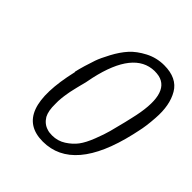

<svg xmlns="http://www.w3.org/2000/svg" viewBox="-190 -805 951 951"><g transform="rotate(45 286.0 -329.5)"><path d="M128 -338 127 -341Q131 -360 141 -394Q150 -424 159 -450Q168 -476 192 -521Q216 -566 244 -597Q272 -628 318 -652Q364 -676 417 -676Q507 -676 542.5 -615.5Q578 -555 571 -461Q567 -399 557 -357L550 -325Q471 17 259 17Q46 17 128 -338ZM202 -341Q201 -336 195.5 -316Q190 -296 189.5 -292Q189 -288 185 -272.5Q181 -257 180.5 -252.5Q180 -248 177.5 -235.5Q175 -223 174.5 -216.5Q174 -210 172.5 -199.5Q171 -189 171 -179.5Q171 -170 171 -159Q170 -110 185 -82Q204 -51 235 -42Q248 -37 270 -37Q309 -37 341 -57.5Q373 -78 393 -104.5Q413 -131 431.5 -178.5Q450 -226 458 -256.5Q466 -287 479 -339L488 -378Q540 -595 435 -619Q420 -622 403 -622Q263 -619 210 -381Z"/></g></svg>

Font: Coval
Style: ExtraLight Italic
Weight: 200
Foundry: Context Ltd
Version: Version 001.000